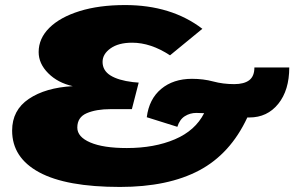

<svg xmlns="http://www.w3.org/2000/svg" viewBox="-20 -730 1165 760"><path d="M455 10Q242 10 135 -48Q28 -106 28 -213Q28 -294 94 -338.5Q160 -383 268 -389Q209 -402 171 -440Q133 -478 133 -524Q133 -578 175.5 -620Q218 -662 295 -686Q372 -710 475 -710Q658 -710 781 -616L653 -511Q577 -561 503 -561Q449 -561 417.5 -538.5Q386 -516 386 -485Q386 -451 417 -431.5Q448 -412 506 -405L529 -403L502 -298H418Q361 -298 323.5 -282Q286 -266 286 -225Q286 -188 337.5 -166Q389 -144 482 -144Q591 -144 672 -178.5Q753 -213 788 -282Q772 -283 757 -283Q732 -283 711.5 -270Q691 -257 682 -228L561 -266Q570 -338 618 -378Q666 -418 740 -418Q785 -418 824 -407.5Q863 -397 907 -397Q946 -397 966.5 -412.5Q987 -428 987 -463H1125Q1125 -373 1081.5 -319Q1038 -265 967 -265Q963 -265 959 -265Q892 -121 768.5 -55.5Q645 10 455 10Z"/></svg>

Font: Georama ExtraExtended ExtraBold
Style: Italic
Weight: 800
Width: 8
Italic angle: -9°
Designer: Jean-Baptiste Levee
Foundry: Production Type
Version: Version 1.000